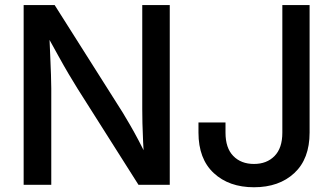

<svg xmlns="http://www.w3.org/2000/svg" viewBox="-20 -748 1347 777"><path d="M75.7 0V-727.5H201.2L476.6 -292.5Q488.8 -272.5 505.4 -243.9Q522 -215.3 540.5 -180.4Q559.1 -145.5 577.1 -106.4L564 -98.1Q561 -135.3 559.1 -175Q557.1 -214.8 556.4 -249.8Q555.7 -284.7 555.7 -307.1V-727.5H667V0H540.5L293.9 -389.2Q276.9 -416.5 258.1 -448.2Q239.3 -480 216.1 -522Q192.9 -564 161.6 -620.6L178.7 -627.4Q181.2 -573.2 183.1 -526.9Q185.1 -480.5 186.3 -445.6Q187.5 -410.6 187.5 -390.1V0ZM1007.8 9.8Q906.7 9.8 845 -47.6Q783.2 -105 783.2 -211.4V-252.4H892.6V-210.9Q892.6 -148.9 924.1 -116.7Q955.6 -84.5 1007.8 -84.5Q1059.6 -84.5 1091.1 -116.7Q1122.6 -148.9 1122.6 -210.9V-727.5H1232.9V-211.4Q1232.9 -105 1171.1 -47.6Q1109.4 9.8 1007.8 9.8Z"/></svg>

Font: Inter 20pt Medium
Style: Regular
Weight: 500
Version: Version 4.001;git-66647c0bb